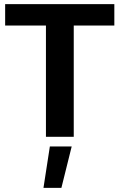

<svg xmlns="http://www.w3.org/2000/svg" viewBox="-20 -664 592 932"><path d="M203 0H338V-540H535V-644H5V-540H203ZM191 248H278L328 47H222Z"/></svg>

Font: Kanit Medium
Style: Regular
Weight: 500
Designer: Katatrad Team
Foundry: CadsonDemak
Version: Version 1.000;PS 001.000;hotconv 1.0.88;makeotf.lib2.5.64775